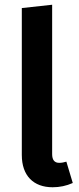

<svg xmlns="http://www.w3.org/2000/svg" viewBox="-20 -775 335 810"><path d="M202 15C232 15 260 9 287 -3L260 -93C250 -90 240 -88 230 -88C210 -88 200 -100 200 -125V-755L72 -741V-121C72 -34 121 15 202 15Z"/></svg>

Font: Fira Sans Medium
Style: Regular
Weight: 500
Designer: Carrois Corporate & Edenspiekermann AG
Foundry: Carrois Corporate GbR & Edenspiekermann AG
Version: Version 4.203